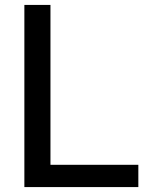

<svg xmlns="http://www.w3.org/2000/svg" viewBox="-20 -760 588 780"><path d="M79 0V-740H185V-90.5H542V0Z"/></svg>

Font: Encode Sans SC Medium
Style: Regular
Weight: 500
Version: Version 3.002